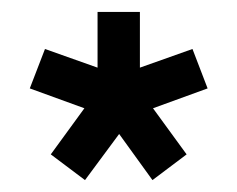

<svg xmlns="http://www.w3.org/2000/svg" viewBox="-20 -681 397 321"><path d="M301.8 -599.1 327.1 -533.2 235.8 -500 292 -422.9 234.9 -379.9 179.2 -457 122.1 -379.9 64.9 -422.9 121.1 -500 29.8 -533.2 55.2 -599.1 143.1 -567.9V-661.1H213.9V-567.9Z"/></svg>

Font: Rawengulk
Style: Bold
Weight: 700
Version: Version 0.92